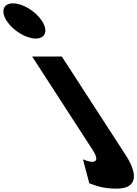

<svg xmlns="http://www.w3.org/2000/svg" viewBox="-326 -850 818 1145"><path d="M-248.6 -830C-306.6 -830 -323.2 -783 -285.6 -725C-248 -667 -170.6 -620 -112.6 -620C-54.6 -620 -38 -667 -75.6 -725C-113.2 -783 -190.6 -830 -248.6 -830ZM-134.3 -513H42.7L426.2 79C485.1 170 509.1 275 368.1 275C284.1 275 238.5 254 206.4 243L168.8 100C168.8 100 201.5 115 223.5 115C253.5 115 258.2 93 227.1 45Z"/></svg>

Font: Hussar
Style: BdOpOblSeven
Weight: 700
Foundry: Cannot Into Space Fonts
Version: Version 2.00